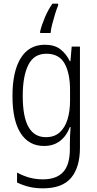

<svg xmlns="http://www.w3.org/2000/svg" viewBox="-20 -786 529 1047"><path d="M225 -542Q277 -542 309 -517.5Q341 -493 361 -452H364L371 -532H416V19Q416 126 368 183.5Q320 241 214 241Q172 241 137.5 232.5Q103 224 73 209V155Q106 173 140.5 182.5Q175 192 214 192Q288 192 324.5 152Q361 112 361 27V-4Q361 -24 362 -46Q363 -68 365 -93H361Q343 -45 307.5 -17.5Q272 10 220 10Q138 10 93 -59Q48 -128 48 -263Q48 -396 93 -469Q138 -542 225 -542ZM233 -493Q165 -493 134.5 -432Q104 -371 104 -263Q104 -149 135.5 -93.5Q167 -38 230 -38Q277 -38 306 -64.5Q335 -91 348.5 -136Q362 -181 362 -237V-294Q362 -387 332 -440Q302 -493 233 -493ZM297 -756Q289 -738 280.5 -710Q272 -682 264.5 -653.5Q257 -625 256 -606H199V-615Q207 -649 225 -691.5Q243 -734 266 -766H297Z"/></svg>

Font: Noto Sans Sinhala Condensed Light
Style: Regular
Weight: 300
Width: 3
Designer: Jelle Bosma - Monotype Design Team
Foundry: Monotype Imaging Inc.
Version: Version 2.006; ttfautohint (v1.8.4.7-5d5b)